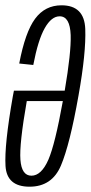

<svg xmlns="http://www.w3.org/2000/svg" viewBox="-20 -699 342 724"><path d="M91.5 5Q5.5 5 0.8 -73.2Q-4 -151.5 28.5 -336.5Q30.5 -347 32.5 -357H224Q248.5 -500.5 246.5 -566.5Q244 -637.5 205 -637.5Q174 -637.5 148.8 -593Q123.5 -548.5 105.5 -454L52.5 -459.5Q75 -578 112.5 -628.5Q150 -679 212 -679Q298 -679 301.5 -590Q305 -501 276 -338.5Q243.5 -154.5 209.8 -74.8Q176 5 91.5 5ZM217 -318H81Q52.5 -155.5 57 -96.5Q61.5 -36.5 98.5 -36.5Q136 -36.5 162.5 -97Q187.5 -154.5 217 -318Z"/></svg>

Font: Anybody Condensed Light
Style: Italic
Weight: 300
Width: 3
Italic angle: -10°
Designer: Tyler Finck
Foundry: Etcetera Type Company
Version: Version 1.010; ttfautohint (v1.8.3) -l 8 -r 50 -G 200 -x 14 